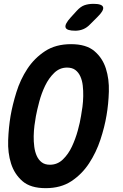

<svg xmlns="http://www.w3.org/2000/svg" viewBox="-20 -970 640 1000"><path d="M240 -112Q279 -112 307.5 -139.5Q336 -167 354.5 -206.5Q373 -246 385 -289.5Q397 -333 402 -366Q406 -387 409.5 -414Q413 -441 413.5 -469.5Q414 -498 411 -524.5Q408 -551 398.5 -572Q389 -593 372.5 -605.5Q356 -618 329 -618Q291 -618 262.5 -590.5Q234 -563 215 -523.5Q196 -484 184.5 -440.5Q173 -397 167 -365Q163 -344 159.5 -316.5Q156 -289 155.5 -261Q155 -233 158.5 -206Q162 -179 171.5 -158Q181 -137 197.5 -124.5Q214 -112 240 -112ZM218 10Q139 10 97 -26.5Q55 -63 37.5 -118.5Q20 -174 22.5 -240Q25 -306 35 -366Q45 -424 65.5 -490Q86 -556 122.5 -611.5Q159 -667 214.5 -703.5Q270 -740 350 -740Q429 -740 471.5 -704Q514 -668 531.5 -613Q549 -558 547 -493Q545 -428 535 -370Q525 -309 503 -242.5Q481 -176 444 -119.5Q407 -63 352 -26.5Q297 10 218 10ZM372 -810Q327 -810 321.5 -827Q316 -844 349 -880L380 -914Q400 -936 420.5 -943Q441 -950 467 -950Q512 -950 517 -932.5Q522 -915 487 -881L450 -844Q433 -826 413.5 -818Q394 -810 372 -810Z"/></svg>

Font: Maple Mono
Style: Bold Italic
Weight: 700
Italic angle: -10°
Monospace: yes
Designer: subframe7536
Version: Version 7.000